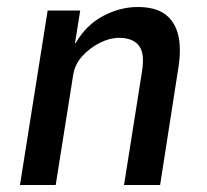

<svg xmlns="http://www.w3.org/2000/svg" viewBox="-20 -528 590 548"><path d="M37 0 116 -498H209L194 -405H196Q226 -457 274.5 -482.5Q323 -508 373 -508Q423 -508 451 -487.5Q479 -467 488.5 -428.5Q498 -390 489 -334L437 0H334L385 -322Q391 -358 385.5 -378.5Q380 -399 363.5 -409.5Q347 -420 321 -420Q293 -420 264.5 -405.5Q236 -391 215 -368Q194 -345 189 -315L139 0Z"/></svg>

Font: Nunito Sans 7pt Condensed SemiBold
Style: Italic
Weight: 600
Width: 3
Italic angle: -9°
Designer: Vernon Adams
Foundry: Vernon Adams
Version: Version 3.101;gftools[0.9.27]